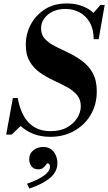

<svg xmlns="http://www.w3.org/2000/svg" viewBox="-20 -783 629 1117"><path d="M273 13Q216 13 173 -4.5Q130 -22 100 -50L48 0H16L55 -213H83Q118 -20 274 -20Q332 -20 370.5 -42Q409 -64 429.5 -97Q450 -130 450 -165Q450 -205 427 -231.5Q404 -258 367.5 -277.5Q331 -297 290 -316Q249 -335 212.5 -360.5Q176 -386 153 -425Q130 -464 130 -522Q130 -585 158.5 -639.5Q187 -694 240.5 -728.5Q294 -763 369 -763Q419 -763 459 -747.5Q499 -732 524 -708L564 -754H589L554 -555H525Q525 -612 503 -651Q481 -690 444 -710.5Q407 -731 360 -731Q319 -731 287.5 -716Q256 -701 237.5 -675.5Q219 -650 219 -618Q219 -580 242.5 -555.5Q266 -531 303 -512.5Q340 -494 381 -474.5Q422 -455 459 -427.5Q496 -400 519.5 -358Q543 -316 543 -252Q543 -174 507.5 -114.5Q472 -55 411 -21Q350 13 273 13ZM151 314 137 286Q201 264 236 238.5Q271 213 271 187Q271 177 266.5 172Q262 167 258 167Q253 167 247.5 175.5Q242 184 232 193Q222 202 202 202Q176 202 163 184Q150 166 150 144Q150 110 174.5 91Q199 72 231 72Q260 72 278.5 86.5Q297 101 305.5 122.5Q314 144 314 166Q314 215 272.5 251Q231 287 151 314Z"/></svg>

Font: Libre Bodoni SemiBold
Style: Italic
Weight: 600
Italic angle: -13°
Version: Version 2.003